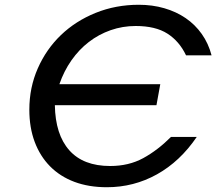

<svg xmlns="http://www.w3.org/2000/svg" viewBox="-20 -772 907 805"><path d="M652 -419 636 -331H210Q212 -208 270.5 -142Q329 -76 442 -76Q520 -76 580.5 -109Q641 -142 697 -198H805Q735 -95 638 -41Q541 13 428 13Q352 13 292 -9.5Q232 -32 190 -74.5Q148 -117 125.5 -177Q103 -237 103 -312Q103 -405 138.5 -485.5Q174 -566 235.5 -625Q297 -684 381 -718Q465 -752 562 -752Q619 -752 669 -737.5Q719 -723 758.5 -696Q798 -669 826 -629.5Q854 -590 867 -540H760Q732 -599 682 -631Q632 -663 549 -663Q494 -663 444 -645.5Q394 -628 352.5 -596Q311 -564 279.5 -519Q248 -474 229 -419Z"/></svg>

Font: Involve Medium Oblique
Style: Italic
Weight: 500
Italic angle: -10.5°
Designer: Stefan Peev
Foundry: Context Ltd.
Version: Version 1.001